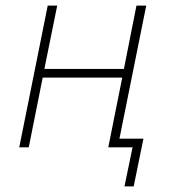

<svg xmlns="http://www.w3.org/2000/svg" viewBox="-20 -528 617 688"><path d="M455 0H368L418 -250H133L83 0H49L151 -508H185L139 -281H424L469 -508H504L408 -31H494L459 140H426Z"/></svg>

Font: IBM Plex Sans ExtLt
Style: Italic
Weight: 200
Italic angle: -11°
Designer: Mike Abbink, Paul van der Laan, Pieter van Rosmalen
Foundry: Bold Monday
Version: Version 3.005